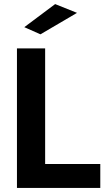

<svg xmlns="http://www.w3.org/2000/svg" viewBox="-20 -920 523 940"><path d="M178 -752 99 -787 250 -900 357 -857ZM63 0V-683H201V-117H471V0Z"/></svg>

Font: Cairo Play
Style: Bold
Weight: 700
Version: Version 3.119